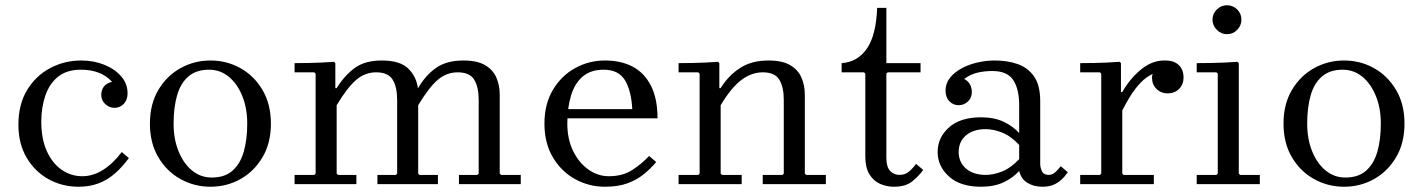

<svg xmlns="http://www.w3.org/2000/svg" viewBox="-20 -700 5410 730"><path d="M279 10Q216 10 164 -19Q112 -48 81 -101Q50 -154 50 -226Q50 -303 83 -357.5Q116 -412 170.5 -441Q225 -470 289 -470Q336 -470 376 -454Q416 -438 440.5 -410Q465 -382 465 -345Q465 -320 450.5 -305Q436 -290 415 -290Q396 -290 380.5 -304Q365 -318 365 -340Q365 -356 374 -369.5Q383 -383 406 -389Q385 -412 355.5 -423.5Q326 -435 288 -435Q234 -435 201 -408.5Q168 -382 152.5 -337Q137 -292 137 -237Q137 -172 158 -125.5Q179 -79 214.5 -54.5Q250 -30 293 -30Q333 -30 371 -53.5Q409 -77 443 -122L470 -99Q445 -65 417 -40.5Q389 -16 355 -3Q321 10 279 10Z M780 -470Q842 -470 894 -441Q946 -412 978 -358Q1010 -304 1010 -230Q1010 -156 978 -102Q946 -48 894 -19Q842 10 780 10Q719 10 666.5 -19Q614 -48 582 -102Q550 -156 550 -230Q550 -304 582 -358Q614 -412 666.5 -441Q719 -470 780 -470ZM785 -25Q835 -25 864.5 -51.5Q894 -78 907 -124Q920 -170 920 -230Q920 -289 901 -335.5Q882 -382 849.5 -408.5Q817 -435 775 -435Q726 -435 696 -409Q666 -383 653 -336.5Q640 -290 640 -230Q640 -171 659 -124.5Q678 -78 710.5 -51.5Q743 -25 785 -25Z M1885 -35H1960V0H1725V-35H1795L1800 -40V-320Q1800 -369 1783 -397Q1766 -425 1720 -425Q1678 -425 1644.5 -396.5Q1611 -368 1570 -300V-40L1575 -35H1645V0H1415V-35H1485L1490 -40V-320Q1490 -369 1473 -397Q1456 -425 1410 -425Q1368 -425 1334.5 -396.5Q1301 -368 1260 -300V-40L1265 -35H1335V0H1100V-35H1175L1180 -40V-420L1175 -425H1100V-460Q1126 -460 1150.5 -460.5Q1175 -461 1199.5 -462Q1224 -463 1250 -465L1255 -460V-365H1260Q1289 -412 1328 -441Q1367 -470 1432 -470Q1500 -470 1531.5 -440Q1563 -410 1569 -364Q1598 -414 1638 -442Q1678 -470 1742 -470Q1794 -470 1824 -452.5Q1854 -435 1867 -405.5Q1880 -376 1880 -340V-40Z M2295 -30Q2348 -30 2384.5 -54Q2421 -78 2448 -107L2475 -84Q2454 -59 2427.5 -37.5Q2401 -16 2365.5 -3Q2330 10 2280 10Q2219 10 2166.5 -19Q2114 -48 2082 -102Q2050 -156 2050 -230Q2050 -304 2082 -358Q2114 -412 2166.5 -441Q2219 -470 2280 -470Q2342 -470 2386.5 -446Q2431 -422 2455.5 -373Q2480 -324 2480 -250H2130V-285H2384Q2380 -357 2355.5 -396Q2331 -435 2275 -435Q2226 -435 2195.5 -409Q2165 -383 2151 -336.5Q2137 -290 2137 -230Q2137 -171 2159 -126Q2181 -81 2217 -55.5Q2253 -30 2295 -30Z M3040 -40 3045 -35H3120V0H2880V-35H2955L2960 -40V-320Q2960 -369 2943 -397Q2926 -425 2880 -425Q2838 -425 2799.5 -396.5Q2761 -368 2720 -300V-40L2725 -35H2800V0H2560V-35H2635L2640 -40V-420L2635 -425H2560V-460Q2586 -460 2610.5 -460.5Q2635 -461 2659.5 -462Q2684 -463 2710 -465L2715 -460V-365H2720Q2749 -412 2793 -441Q2837 -470 2902 -470Q2954 -470 2984 -452.5Q3014 -435 3027 -405.5Q3040 -376 3040 -340Z M3463 -77 3490 -54Q3474 -31 3448.5 -10.5Q3423 10 3379 10Q3351 10 3326 -1Q3301 -12 3285.5 -37.5Q3270 -63 3270 -105V-420L3265 -425H3180V-460Q3240 -464 3275.5 -514.5Q3311 -565 3315 -670H3350V-460H3480V-425H3355L3350 -420V-99Q3350 -66 3364 -50.5Q3378 -35 3400 -35Q3420 -35 3434.5 -46.5Q3449 -58 3463 -77Z M3944 10Q3910 10 3886 -5Q3862 -20 3855 -50V-300Q3855 -361 3832.5 -395.5Q3810 -430 3753 -430Q3722 -430 3695.5 -423.5Q3669 -417 3646 -400Q3662 -391 3668.5 -378Q3675 -365 3675 -350Q3675 -328 3660 -314Q3645 -300 3625 -300Q3604 -300 3589.5 -315Q3575 -330 3575 -356Q3575 -382 3591 -403Q3607 -424 3634 -439Q3661 -454 3694.5 -462Q3728 -470 3762 -470Q3810 -470 3849 -456.5Q3888 -443 3911.5 -409.5Q3935 -376 3935 -315V-77Q3935 -63 3941.5 -49Q3948 -35 3967 -35Q3981 -35 3992 -45Q4003 -55 4013 -68L4040 -45Q4028 -28 4014 -15.5Q4000 -3 3983 3.5Q3966 10 3944 10ZM3710 10Q3631 10 3588 -29Q3545 -68 3545 -122Q3545 -177 3588 -215.5Q3631 -254 3710 -254Q3760 -254 3796 -237Q3832 -220 3855 -194V-149Q3823 -183 3790 -196Q3757 -209 3728 -209Q3681 -209 3653 -185.5Q3625 -162 3625 -122Q3625 -83 3653 -59Q3681 -35 3728 -35Q3757 -35 3790 -48Q3823 -61 3855 -95V-50Q3832 -24 3796 -7Q3760 10 3710 10Z M4247 -350Q4276 -401 4318.5 -436Q4361 -471 4410 -470Q4435 -470 4450.5 -461Q4466 -452 4473 -437.5Q4480 -423 4480 -405Q4480 -379 4463 -362Q4446 -345 4420 -345Q4394 -345 4377 -362Q4360 -379 4360 -405Q4360 -414 4366 -429Q4372 -444 4379 -451L4378 -425Q4359 -419 4339 -405Q4319 -391 4296.5 -362Q4274 -333 4247 -280ZM4247 -40 4252 -35H4367V0H4087V-35H4162L4167 -40V-420L4162 -425H4087V-460Q4113 -460 4137.5 -460.5Q4162 -461 4186.5 -462Q4211 -463 4237 -465L4242 -460V-350H4247Z M4530 0V-35H4605L4610 -40V-420L4605 -425H4530V-460Q4556 -460 4581.5 -460.5Q4607 -461 4633 -462Q4659 -463 4685 -465L4690 -460V-40L4695 -35H4770V0ZM4645 -570Q4623 -570 4606.5 -586.5Q4590 -603 4590 -625Q4590 -648 4606.5 -664Q4623 -680 4645 -680Q4668 -680 4684 -664Q4700 -648 4700 -625Q4700 -603 4684 -586.5Q4668 -570 4645 -570Z M5090 -470Q5152 -470 5204 -441Q5256 -412 5288 -358Q5320 -304 5320 -230Q5320 -156 5288 -102Q5256 -48 5204 -19Q5152 10 5090 10Q5029 10 4976.5 -19Q4924 -48 4892 -102Q4860 -156 4860 -230Q4860 -304 4892 -358Q4924 -412 4976.5 -441Q5029 -470 5090 -470ZM5095 -25Q5145 -25 5174.5 -51.5Q5204 -78 5217 -124Q5230 -170 5230 -230Q5230 -289 5211 -335.5Q5192 -382 5159.5 -408.5Q5127 -435 5085 -435Q5036 -435 5006 -409Q4976 -383 4963 -336.5Q4950 -290 4950 -230Q4950 -171 4969 -124.5Q4988 -78 5020.5 -51.5Q5053 -25 5095 -25Z"/></svg>

Font: Brygada 1918
Style: Regular
Weight: 400
Designer: Mateusz Machalski | Borys Kosmynka | Przemek Hoffer
Foundry: NIEPODLEGLA 2018
Version: Version 3.006